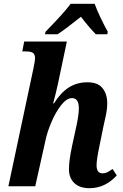

<svg xmlns="http://www.w3.org/2000/svg" viewBox="-20 -978 646 1008"><path d="M342 -90Q342 -134 358 -210L376 -293Q394 -371 394 -409Q394 -463 358 -463Q330 -463 301 -426Q272 -389 250 -337Q228 -285 219 -242L165 0H24L156 -621Q164 -661 164 -671Q164 -693 153 -700.5Q142 -708 116 -708H97L107 -760H331L284 -537Q275 -495 259 -435H263Q299 -492 341.5 -519Q384 -546 439 -546Q494 -546 518.5 -515Q543 -484 543 -435Q543 -404 534 -364Q525 -324 524 -319L502 -211Q487 -140 487 -111Q487 -68 518 -68Q531 -68 542 -73Q553 -78 571 -91L593 -57Q532 10 450 10Q398 10 370 -17Q342 -44 342 -90ZM219 -811 237 -830Q316 -911 351 -958H477Q487 -929 507.5 -886Q528 -843 546 -811L543 -798H483Q441 -842 405 -890Q324 -825 282 -798H216Z"/></svg>

Font: Noto Serif Narrow
Style: Bold Italic
Weight: 700
Width: 4
Italic angle: -12°
Designer: Monotype Design Team
Foundry: Monotype Imaging Inc.
Version: Version 1.001